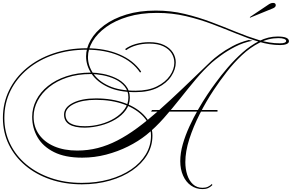

<svg xmlns="http://www.w3.org/2000/svg" viewBox="-70 -1034 2014 1325"><path d="M1328 271Q1283 271 1248 246.5Q1213 222 1193.5 178Q1174 134 1174 78Q1174 22 1191.5 -39Q1209 -100 1237 -161Q1265 -222 1297.5 -278.5Q1330 -335 1361.5 -382Q1393 -429 1417 -461Q1454 -512 1501.5 -567.5Q1549 -623 1604 -672Q1659 -721 1720 -751.5Q1781 -782 1845 -782Q1884 -782 1904 -774Q1924 -766 1924 -749Q1924 -737 1907.5 -730Q1891 -723 1864 -723Q1793 -723 1718.5 -745.5Q1644 -768 1563.5 -801Q1483 -834 1396 -867Q1309 -900 1213.5 -922.5Q1118 -945 1013 -945Q901 -945 812.5 -918.5Q724 -892 662.5 -847.5Q601 -803 569 -749Q537 -695 537 -640Q537 -581 573 -527.5Q609 -474 682 -441Q755 -408 865 -408Q953 -408 1012.5 -437.5Q1072 -467 1102.5 -511.5Q1133 -556 1133 -601Q1133 -636 1114.5 -666Q1096 -696 1057.5 -714.5Q1019 -733 960 -733Q912 -733 870.5 -721Q829 -709 801 -688L793 -695Q823 -718 867 -730.5Q911 -743 960 -743Q1022 -743 1062.5 -723Q1103 -703 1123 -671.5Q1143 -640 1143 -603Q1143 -555 1111.5 -507.5Q1080 -460 1018 -429Q956 -398 864 -398Q750 -398 674.5 -433.5Q599 -469 561.5 -525.5Q524 -582 524 -645Q524 -702 556 -758Q588 -814 650 -860Q712 -906 801.5 -933.5Q891 -961 1005 -961Q1109 -961 1204.5 -938Q1300 -915 1388.5 -881.5Q1477 -848 1558.5 -814.5Q1640 -781 1715.5 -758Q1791 -735 1861 -735Q1884 -735 1894.5 -739.5Q1905 -744 1905 -752Q1905 -760 1891 -765.5Q1877 -771 1852 -771Q1783 -771 1719.5 -738.5Q1656 -706 1600 -653.5Q1544 -601 1495 -538Q1446 -475 1405 -413Q1353 -335 1308.5 -247.5Q1264 -160 1236.5 -74.5Q1209 11 1209 85Q1209 132 1222 172.5Q1235 213 1261.5 237.5Q1288 262 1328 262Q1349 262 1364.5 255Q1380 248 1393 235L1395 244Q1382 257 1366 264Q1350 271 1328 271ZM495 238Q377 238 277.5 204Q178 170 104.5 108Q31 46 -9.5 -37.5Q-50 -121 -50 -220Q-50 -323 -7 -411Q36 -499 114 -564Q192 -629 297.5 -665Q403 -701 527 -701Q655 -701 753.5 -659Q852 -617 904 -540L897 -533Q846 -609 750.5 -650Q655 -691 527 -691Q405 -691 301.5 -656Q198 -621 121.5 -557.5Q45 -494 2.5 -408Q-40 -322 -40 -220Q-40 -123 0 -41Q40 41 112 101Q184 161 281.5 194.5Q379 228 495 228Q597 228 684 203.5Q771 179 835.5 135Q900 91 936 31.5Q972 -28 972 -98Q972 -170 923 -225.5Q874 -281 788 -313Q702 -345 592 -345Q498 -345 440 -316.5Q382 -288 382 -243Q382 -163 516 -163Q571 -163 624.5 -177.5Q678 -192 721 -218.5Q764 -245 790 -281Q816 -317 816 -362Q816 -406 790.5 -437Q765 -468 725 -487Q685 -506 640 -514.5Q595 -523 556 -523Q466 -523 393.5 -499Q321 -475 269.5 -433.5Q218 -392 190 -339Q162 -286 162 -228Q162 -158 199.5 -105.5Q237 -53 304.5 -24Q372 5 463 5Q537 5 605 -12.5Q673 -30 740 -64.5Q807 -99 877 -150.5Q947 -202 1024.5 -270.5Q1102 -339 1191.5 -424.5Q1281 -510 1387 -612Q1406 -630 1444 -658.5Q1482 -687 1534 -715Q1586 -743 1646 -758L1672 -753Q1608 -740 1553 -711.5Q1498 -683 1457 -653Q1416 -623 1393 -603Q1336 -552 1281.5 -487Q1227 -422 1172.5 -353Q1118 -284 1060.5 -219Q1003 -154 940 -103Q885 -59 814 -23.5Q743 12 662.5 33Q582 54 497 54Q379 54 302.5 15.5Q226 -23 189 -87Q152 -151 152 -228Q152 -288 180 -343Q208 -398 261 -440.5Q314 -483 389 -508Q464 -533 557 -533Q593 -533 639 -524.5Q685 -516 728 -496Q771 -476 798.5 -442.5Q826 -409 826 -360Q826 -313 799 -275Q772 -237 726.5 -210Q681 -183 626.5 -168.5Q572 -154 516 -153Q372 -153 372 -243Q372 -293 433 -324Q494 -355 592 -355Q705 -355 793 -322Q881 -289 931.5 -231Q982 -173 982 -98Q982 -26 945.5 35Q909 96 843 141.5Q777 187 688 212.5Q599 238 495 238ZM973 -264 979 -275H1431V-264ZM1656 -912 1654 -916 1788 -1006Q1801 -1014 1814 -1014Q1833 -1014 1833 -998Q1833 -985 1815 -977Z"/></svg>

Font: Ballet
Style: Regular
Weight: 400
Designer: Maximiliano R. Sproviero
Foundry: Omnibus-Type
Version: Version 1.100